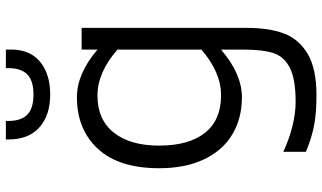

<svg xmlns="http://www.w3.org/2000/svg" viewBox="-242 -605 1098 654"><g transform="rotate(-90 307.0 -278.0)"><path d="M61 0ZM539 -549V15Q539 89 520 140Q501 191 450.5 221Q400 251 309 251Q250 251 207.5 243Q165 235 117 215V138Q160 158 204 169Q248 180 287 180Q365 180 403.5 160Q442 140 453.5 103.5Q465 67 465 5V-74Q382 -3 303 -3Q231 -3 176.5 -35.5Q122 -68 91.5 -131.5Q61 -195 61 -285Q61 -422 127 -493.5Q193 -565 303 -565Q383 -565 465 -495V-549ZM465 -141V-427Q387 -495 309 -495Q226 -495 182 -439Q138 -383 138 -285Q138 -184 181.5 -129Q225 -74 309 -74Q388 -74 465 -141ZM159 -798V-807H222V-799Q222 -755 243.5 -734Q265 -713 312 -713Q359 -713 380.5 -734Q402 -755 402 -799V-807H465V-798Q468 -729 426 -692.5Q384 -656 312 -656Q242 -656 200.5 -692.5Q159 -729 159 -798Z"/></g></svg>

Font: Biryani Light
Style: Regular
Weight: 300
Designer: Dan Reynolds and Mathieu Réguer
Foundry: Dan Reynolds and Mathieu Réguer
Version: Version 1.004; ttfautohint (v1.1) -l 5 -r 5 -G 72 -x 0 -D la